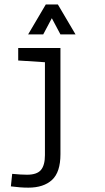

<svg xmlns="http://www.w3.org/2000/svg" viewBox="-20 -655 478 870"><path d="M253.9 43.9Q253.9 125 215.8 160.2Q177.7 195.3 108.4 195.3Q72.3 195.3 29.3 189.5L35.2 132.8Q76.2 136.7 102.5 136.7Q147.5 136.7 165.5 115.2Q183.6 93.8 183.6 47.9V-373L62.5 -380.9V-437.5H253.9ZM322.3 -499H253.9L197.3 -605.5H232.4L175.8 -499H107.4L187.5 -634.8H242.2Z"/></svg>

Font: Sudo Variable
Style: Regular
Weight: 400
Monospace: yes
Designer: Jens Kutilek
Foundry: Jens Kutilek
Version: Version 0.040